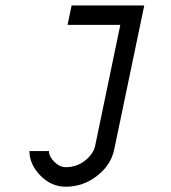

<svg xmlns="http://www.w3.org/2000/svg" viewBox="-20 -520 640 720"><path d="M226.6 106.9Q267.6 106.9 299.1 82Q330.6 57.1 336.9 26.4L431.2 -426.8H233.4L248.5 -499.5H521L408.2 41Q396 99.1 343.8 139.6Q291.5 180.2 226.6 180.2Q171.9 180.2 131.1 137.9Q90.3 95.7 90.3 46.4H163.6Q163.6 66.9 183.8 86.9Q204.1 106.9 226.6 106.9Z"/></svg>

Font: Anka/Coder
Style: Italic
Weight: 400
Italic angle: -12°
Monospace: yes
Version: Version 001.100